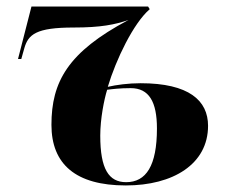

<svg xmlns="http://www.w3.org/2000/svg" viewBox="-20 -556 696 586"><path d="M364 10C508 10 615 -55 615 -172C615 -249 557 -302 409 -302C372 -302 335 -297 309 -291C334 -374 387 -485 437 -528L432 -536H76L35 -376H45L54 -408C66 -451 90 -472 205 -472C288 -472 331 -481 372 -495C187 -397 137 -306 137 -175C137 -55 211 10 364 10ZM365 0C312 0 286 -40 286 -142C286 -194 298 -253 307 -282C322 -284 346 -287 379 -287C435 -287 459 -245 459 -164C459 -50 426 0 365 0Z"/></svg>

Font: Noto Serif Display
Style: Bold Italic
Weight: 700
Italic angle: -12°
Designer: Monotype Design Team
Foundry: Monotype Imaging Inc.
Version: Version 2.009